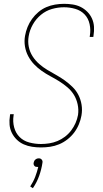

<svg xmlns="http://www.w3.org/2000/svg" viewBox="-20 -763 540 1004"><path d="M194 8Q171 8 148 4.5Q125 1 104.5 -8Q84 -17 68 -32.5Q52 -48 42 -68Q32 -88 30 -111Q28 -134 32 -158L33 -166H52L51 -159Q46 -127 54 -97Q62 -67 82.5 -46.5Q103 -26 133 -18Q163 -10 194 -10Q216 -10 238 -13.5Q260 -17 280.5 -25.5Q301 -34 319.5 -48Q338 -62 352 -80.5Q366 -99 375 -119.5Q384 -140 388 -162Q392 -190 386 -217.5Q380 -245 366.5 -267Q353 -289 332.5 -306.5Q312 -324 289.5 -338Q267 -352 243.5 -364.5Q220 -377 198 -392.5Q176 -408 158 -427Q140 -446 127.5 -469.5Q115 -493 110.5 -520.5Q106 -548 111 -576Q115 -599 124 -621.5Q133 -644 147.5 -664Q162 -684 181 -700Q200 -716 222 -725.5Q244 -735 268 -739Q292 -743 315 -743Q338 -743 360.5 -739.5Q383 -736 402 -726.5Q421 -717 436.5 -701.5Q452 -686 461 -666Q470 -646 471.5 -623.5Q473 -601 469 -577L468 -570H449L450 -577Q455 -607 448.5 -637Q442 -667 422.5 -687.5Q403 -708 374 -716.5Q345 -725 315 -725Q283 -725 251.5 -716Q220 -707 194 -685.5Q168 -664 151.5 -634.5Q135 -605 130 -574Q125 -545 130.5 -518Q136 -491 150.5 -468.5Q165 -446 185 -428.5Q205 -411 227.5 -397.5Q250 -384 273.5 -371Q297 -358 318.5 -342.5Q340 -327 359 -308.5Q378 -290 390 -266.5Q402 -243 406.5 -215.5Q411 -188 406 -159Q402 -136 392.5 -113Q383 -90 368 -70Q353 -50 332.5 -34Q312 -18 289 -8.5Q266 1 242 4.5Q218 8 194 8ZM152 221 138 212Q154 188 164 162Q174 136 180 110H176Q171 110 167 109Q163 108 160 104.5Q157 101 156 96.5Q155 92 156 88Q157 83 159 79Q161 75 165 71.5Q169 68 173.5 66.5Q178 65 183 65Q188 65 191.5 66.5Q195 68 198 71.5Q201 75 202 79Q203 83 202 88Q197 122 185 156Q173 190 152 221Z"/></svg>

Font: Iosevka SS18 Thin
Style: Italic
Weight: 100
Italic angle: -9°
Monospace: yes
Designer: Belleve Invis
Foundry: Belleve Invis
Version: Version 25.1.1; ttfautohint (v1.8.4)